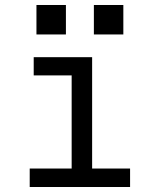

<svg xmlns="http://www.w3.org/2000/svg" viewBox="-20 -749 640 769"><path d="M99 0V-74H267V-447H115V-520H349V-74H501V0ZM356 -611V-729H474V-611ZM126 -611V-729H244V-611Z"/></svg>

Font: Iosevka SS04 Extended
Style: Regular
Weight: 400
Width: 7
Monospace: yes
Designer: Belleve Invis
Foundry: Belleve Invis
Version: Version 19.0.0; ttfautohint (v1.8.4)